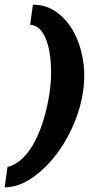

<svg xmlns="http://www.w3.org/2000/svg" viewBox="-45 -684 398 822"><path d="M-25 118 -13 31Q23 22 53 -7.5Q83 -37 105.5 -81Q128 -125 143.5 -178Q159 -231 167 -286Q175 -340 173.5 -391.5Q172 -443 162 -484.5Q152 -526 132.5 -551Q113 -576 84 -578L96 -664Q152 -664 196 -633Q240 -602 269 -550Q298 -498 309.5 -432Q321 -366 311 -295Q300 -219 267.5 -145Q235 -71 187.5 -12Q140 47 85 82.5Q30 118 -25 118Z"/></svg>

Font: Alumni Sans Black
Style: Italic
Weight: 900
Italic angle: -8°
Version: Version 1.016